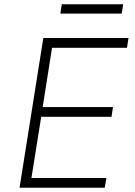

<svg xmlns="http://www.w3.org/2000/svg" viewBox="-20 -884 634 904"><path d="M72 0 184 -705H585L578 -659H225L181 -380H512L505 -334H174L128 -46H481L473 0ZM264 -820 271 -864H560L553 -820Z"/></svg>

Font: Nunito Sans 7pt SemiCondensed ExtraLight
Style: Italic
Weight: 250
Width: 4
Italic angle: -9°
Designer: Vernon Adams
Foundry: Vernon Adams
Version: Version 3.101;gftools[0.9.27]